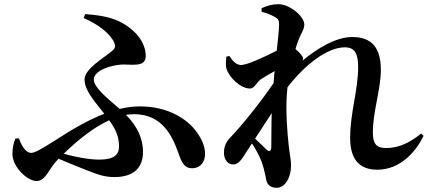

<svg xmlns="http://www.w3.org/2000/svg" viewBox="-20 -832 2040 913"><path d="M546 -135C546 -98 524 -73 453 -73C405 -73 338 -85 283 -101C349 -165 424 -226 499 -260C529 -220 546 -183 546 -135ZM378 -746C444 -718 502 -675 523 -630C530 -614 530 -603 511 -588C471 -555 382 -504 382 -454C382 -403 426 -355 476 -291C398 -261 322 -216 251 -170C166 -116 144 -105 127 -105C107 -105 84 -132 70 -174L53 -173C44 -153 39 -124 39 -100C39 -39 109 29 155 29C196 29 216 -33 249 -67L259 -77C305 -57 349 -40 386 -25C442 -3 475 10 524 10C615 10 660 -34 660 -109C660 -169 637 -227 579 -286C592 -288 605 -289 618 -289C751 -289 799 -186 828 -105C844 -57 858 -32 893 -32C936 -32 955 -66 955 -97C955 -134 943 -166 914 -206C868 -269 775 -326 647 -326C614 -326 582 -322 549 -314C495 -361 426 -415 426 -454C426 -498 510 -522 558 -525C604 -527 673 -510 673 -565C673 -634 619 -696 545 -731C499 -753 441 -761 385 -765Z M1272 -294C1270 -228 1271 -166 1270 -131C1269 -112 1261 -109 1247 -121C1237 -131 1214 -153 1193 -173ZM1983 -197C1925 -151 1875 -128 1815 -128C1771 -128 1753 -148 1753 -200C1753 -304 1791 -406 1791 -499C1791 -599 1753 -656 1655 -656C1577 -656 1489 -602 1419 -544C1420 -547 1421 -551 1421 -555C1421 -564 1403 -584 1385 -599C1391 -618 1396 -634 1401 -646C1414 -678 1427 -693 1427 -716C1427 -753 1359 -812 1304 -812C1275 -812 1250 -805 1224 -793V-776C1251 -769 1271 -760 1286 -752C1304 -742 1307 -736 1307 -714C1307 -692 1302 -646 1296 -591C1243 -564 1157 -523 1126 -523C1103 -523 1087 -542 1070 -566L1056 -562C1055 -545 1052 -521 1057 -505C1070 -463 1124 -411 1169 -411C1190 -411 1200 -440 1220 -455C1234 -464 1260 -479 1286 -494C1284 -475 1282 -456 1281 -437C1211 -334 1120 -224 1074 -177C1054 -156 1045 -134 1045 -105C1045 -70 1067 -49 1089 -50C1114 -50 1129 -74 1147 -102L1178 -150C1197 -122 1213 -91 1222 -68C1233 -39 1239 -13 1244 14C1248 42 1261 61 1296 61C1334 61 1364 14 1364 -45C1364 -73 1357 -100 1353 -140C1346 -202 1338 -303 1344 -384C1345 -394 1346 -405 1347 -417C1429 -523 1535 -607 1620 -607C1669 -607 1683 -574 1683 -513C1683 -403 1645 -296 1645 -176C1645 -70 1693 -25 1774 -25C1884 -25 1958 -111 1994 -186Z"/></svg>

Font: Source Han Serif
Style: Bold
Weight: 700
Designer: Ryoko NISHIZUKA 西塚涼子 (kana & ideographs); Frank Grießhammer (Latin, Greek & Cyrillic); Wenlong ZHANG 张文龙 (bopomofo); San
Foundry: Adobe Systems Incorporated
Version: Version 1.001;PS 1.001;hotconv 16.6.54;makeotf.lib2.5.65590